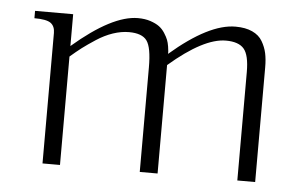

<svg xmlns="http://www.w3.org/2000/svg" viewBox="-39 -480 837 534"><g transform="rotate(5 379.5 -213.0)"><path d="M418 -302.7Q418 -302.7 418 0H368.2V-292Q368.2 -347.7 354.7 -366.2Q341.3 -384.8 304.7 -384.8Q283.2 -384.8 260 -377Q236.8 -369.1 214.4 -354.5Q191.9 -339.8 177.5 -328.9Q163.1 -317.9 145.5 -302.7V0H96.7V-364.3Q96.7 -382.8 85 -391.6Q73.2 -400.4 39.1 -400.4V-420.9H145.5V-332Q254.4 -425.8 326.2 -425.8Q345.7 -425.8 361.1 -420.7Q376.5 -415.5 385.7 -408.7Q395 -401.9 401.9 -391.1Q408.7 -380.4 411.6 -372.8Q414.6 -365.2 416.3 -354.5Q418 -343.8 418 -341.1Q418 -338.4 418 -334Q524.4 -425.8 598.6 -425.8Q626.5 -425.8 645.5 -417Q664.6 -408.2 673.8 -392.3Q683.1 -376.5 686.8 -359.4Q690.4 -342.3 690.4 -320.3V0H640.6V-302.7Q640.6 -350.1 625.7 -367.4Q610.8 -384.8 575.2 -384.8Q513.2 -384.8 418 -302.7Z"/></g></svg>

Font: Buda Light
Style: Regular
Weight: 300
Version: Version 1.003